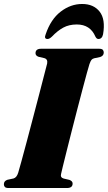

<svg xmlns="http://www.w3.org/2000/svg" viewBox="-26 -945 542 965"><path d="M281 -71Q276 -52.5 294.5 -47.5L322.5 -41Q339 -35 339 -22.5Q339 0 310.5 0H17.5Q3.5 0 -1.5 -5.2Q-6.5 -10.5 -6.5 -19Q-6.5 -35.5 11.5 -41.5L42 -48Q58 -52.5 65.5 -77Q69.5 -90 81 -131.8Q92.5 -173.5 108 -231.8Q123.5 -290 140.2 -353.8Q157 -417.5 172 -475.2Q187 -533 197.5 -573.8Q208 -614.5 211 -626Q215 -648 196 -653L168 -659.5Q152.5 -665 152.5 -677.5Q152.5 -700 181 -700H471.5Q486 -700 490.8 -694.5Q495.5 -689 495.5 -681Q495.5 -664.5 477.5 -658.5L447 -652Q438 -649.5 433.5 -643.8Q429 -638 423.5 -622.5Q420 -612.5 411 -579.2Q402 -546 389.2 -498Q376.5 -450 362.2 -394.8Q348 -339.5 334 -284.8Q320 -230 308.5 -183.8Q297 -137.5 289.5 -107.2Q282 -77 281 -71ZM360 -822Q321 -822 292 -806.2Q263 -790.5 235 -761Q222.5 -749 213 -749Q194 -749 203.5 -772.5Q229 -848 279 -886.5Q329 -925 387 -925Q444.5 -925 474.8 -886.5Q505 -848 492 -772.5Q487 -749 468.5 -749Q459.5 -749 453.5 -761Q427.5 -822 360 -822Z"/></svg>

Font: Fraunces 72pt Black
Style: Italic
Weight: 900
Italic angle: -16°
Version: Version 1.000;[b76b70a41]